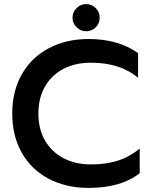

<svg xmlns="http://www.w3.org/2000/svg" viewBox="-20 -905 744 940"><path d="M335 -818Q335 -846 355 -865.5Q375 -885 402 -885Q429 -885 448.5 -865.5Q468 -846 468 -818Q468 -790 448.5 -771Q429 -752 402 -752Q375 -752 355 -771.5Q335 -791 335 -818ZM40 -349Q40 -459 87 -541.5Q134 -624 219 -669Q304 -714 414 -714Q559 -714 656 -645V-524Q569 -598 425 -598Q348 -598 290 -567.5Q232 -537 200 -481Q168 -425 168 -349Q168 -273 200.5 -217Q233 -161 291 -130.5Q349 -100 425 -100Q499 -100 557 -118.5Q615 -137 664 -178V-57Q572 15 414 15Q304 15 219 -29.5Q134 -74 87 -156.5Q40 -239 40 -349Z"/></svg>

Font: Prompt Medium
Style: Regular
Weight: 500
Designer: Katatrad Team
Foundry: CadsonDemak
Version: Version 1.000